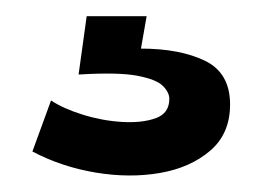

<svg xmlns="http://www.w3.org/2000/svg" viewBox="-20 -28 324 237"><path d="M20 159 43 96Q58 106 82 113.5Q106 121 130.5 122.5Q155 124 172 118Q189 112 189 94Q189 86 181 78Q173 70 149.5 65.5Q126 61 77 64L87 -8H161L154 32Q202 32 233 47Q264 62 264 101Q264 137 239.5 158Q215 179 177.5 185.5Q140 192 98 185Q56 178 20 159Z"/></svg>

Font: Bricolage Grotesque 48pt Medium
Style: Regular
Weight: 500
Designer: Mathieu Triay
Foundry: Atelier Triay
Version: Version 1.000; ttfautohint (v1.8.4.7-5d5b);gftools[0.9.32]